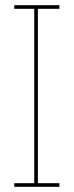

<svg xmlns="http://www.w3.org/2000/svg" viewBox="-20 -720 284 740"><path d="M209 0H35V-14H112V-686H35V-700H209V-686H126V-14H209Z"/></svg>

Font: Josefin Slab Thin
Style: Regular
Weight: 100
Designer: Santiago Orozco
Foundry: Typemade
Version: Version 2.000